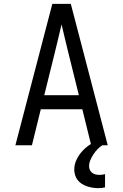

<svg xmlns="http://www.w3.org/2000/svg" viewBox="-20 -755 640 998"><path d="M60 0 252 -735H348L540 0H454L408 -187H192L146 0ZM390 -260 333 -490Q325 -524 316.5 -558.5Q308 -593 300 -628Q292 -593 283.5 -558.5Q275 -524 267 -490L210 -260ZM490 223Q476 223 461 220.5Q446 218 432.5 213.5Q419 209 406 201Q393 193 384 181.5Q375 170 370.5 155.5Q366 141 366 127Q366 98 379.5 71.5Q393 45 413.5 24.5Q434 4 459.5 -10.5Q485 -25 512 -35V0Q498 9 486.5 21Q475 33 465.5 47.5Q456 62 449.5 77.5Q443 93 443 110Q443 120 447.5 129Q452 138 460 144Q468 150 478 152Q488 154 498 154Q505 154 512.5 153Q520 152 526 150V219Q518 221 508.5 222Q499 223 490 223Z"/></svg>

Font: R Plex Mono
Style: Regular
Weight: 400
Monospace: yes
Designer: Belleve Invis
Foundry: Belleve Invis
Version: Version 31.8.0